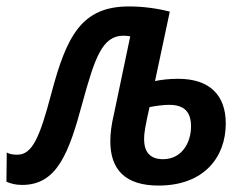

<svg xmlns="http://www.w3.org/2000/svg" viewBox="-60 -567 771 597"><path d="M447 -72C405 -72 388 -96 388 -135C388 -153 392 -177 405 -234C426 -238 448 -241 466 -241C513 -241 534 -219 534 -174C534 -123 505 -72 447 -72ZM433 10C573 10 642 -77 642 -183C642 -271 592 -322 494 -322C467 -322 441 -319 422 -315L468 -531C432 -540 388 -547 341 -547C194 -547 147 -456 99 -274C64 -142 41 -86 -6 -86C-17 -86 -30 -87 -39 -93L-40 -2C-26 4 -12 8 9 8C117 8 154 -90 196 -246C235 -388 258 -456 324 -456C332 -456 339 -455 345 -454L294 -211C287 -182 283 -153 283 -128C283 -40 329 10 433 10Z"/></svg>

Font: Noto Sans Display SemiCondensed Medium
Style: Italic
Weight: 500
Width: 4
Italic angle: -12°
Designer: Monotype Design Team
Foundry: Monotype Imaging Inc.
Version: Version 1.900